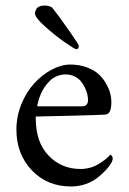

<svg xmlns="http://www.w3.org/2000/svg" viewBox="-20 -674 470 702"><path d="M40 -200.2Q40 -248.5 58.3 -293.5Q76.7 -338.4 105.5 -369.6Q134.3 -400.9 169.2 -419.4Q204.1 -438 236.8 -438Q271 -438 298.3 -427.5Q325.7 -417 341.8 -401.6Q357.9 -386.2 368.7 -366.9Q379.4 -347.7 383.3 -331.5Q387.2 -315.4 387.2 -301.8Q387.2 -278.8 381.8 -267.1Q376.5 -255.4 362.8 -254.9Q342.8 -253.4 233.4 -250.7Q124 -248 110.8 -248V-241.2Q110.8 -153.3 158 -104.7Q205.1 -56.2 273.9 -56.2Q310.1 -56.2 339.1 -73.5Q368.2 -90.8 383.8 -108.9Q384.3 -108.9 386.2 -107.2Q388.2 -105.5 390.1 -102.1Q392.1 -98.6 392.1 -95.2Q392.1 -86.9 386.2 -77.1Q378.4 -64.5 366.5 -51.5Q354.5 -38.6 336.4 -24.2Q318.4 -9.8 293 -1Q267.6 7.8 240.2 7.8Q152.3 7.8 96.2 -51.5Q40 -110.8 40 -200.2ZM116.2 -285.2H278.8Q301.8 -285.2 301.8 -308.1Q301.8 -317.4 299.3 -328.9Q296.9 -340.3 290.5 -353.5Q284.2 -366.7 275.4 -377.2Q266.6 -387.7 252.2 -394.8Q237.8 -401.9 220.2 -401.9Q203.1 -401.9 188 -395.5Q172.9 -389.2 162.4 -378.7Q151.9 -368.2 143.3 -356Q134.8 -343.8 129.6 -331.3Q124.5 -318.8 121.3 -308.3Q118.2 -297.9 116.9 -291.5Q115.7 -285.2 116.2 -285.2ZM107.9 -625Q107.9 -628.4 108.9 -631.8Q109.9 -635.3 112.8 -640.9Q115.7 -646.5 123.8 -650.1Q131.8 -653.8 144 -653.8Q150.4 -653.8 157 -652.1Q163.6 -650.4 166.7 -648.7Q169.9 -647 170.9 -646Q194.8 -616.2 231.4 -563.7Q268.1 -511.2 268.1 -506.8Q268.1 -494.1 258.8 -494.1Q253.4 -494.1 216.6 -519.8Q179.7 -545.4 143.8 -577.9Q107.9 -610.4 107.9 -625Z"/></svg>

Font: Crimson
Style: Roman
Weight: 400
Version: Version 0.8